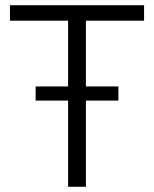

<svg xmlns="http://www.w3.org/2000/svg" viewBox="-20 -713 588 733"><path d="M18 -693V-634H240V-383H116V-329H240V0H308V-329H432V-383H308V-634H530V-693Z"/></svg>

Font: Repo Light
Style: Regular
Weight: 300
Designer: Stefan Peev
Foundry: Context Ltd
Version: Version 001.502